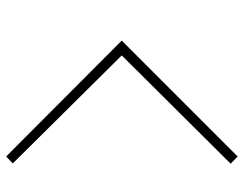

<svg xmlns="http://www.w3.org/2000/svg" viewBox="-102 -654 773 608"><g transform="rotate(90 284.0 -349.5)"><path d="M475 -716 498 -694 155 -349 497 -4 475 17 108 -349Z"/></g></svg>

Font: SUIT Variable
Style: Regular
Weight: 400
Designer: Sunn Youn; Korean Glyphs from Source Han Sans (Sandoll Communications; Soo-young Jang, Joo-yeon Kang)
Foundry: Sunn
Version: Version 1.150;FEAKit 1.0